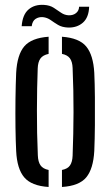

<svg xmlns="http://www.w3.org/2000/svg" viewBox="-20 -757 451 784"><path d="M46 -140.5Q44 -179.5 43.2 -236.5Q42.5 -293.5 43.2 -353.2Q44 -413 46 -459.5Q50 -533.5 79.2 -567.8Q108.5 -602 178.5 -607V-537Q155 -532 145 -518Q135 -504 134 -478Q131 -400.5 130.8 -306.8Q130.5 -213 134.5 -122.5Q135.5 -96 145.5 -81.8Q155.5 -67.5 178.5 -63V6.5Q108.5 2 79 -32.8Q49.5 -67.5 46 -140.5ZM233 6.5V-63Q256.5 -67.5 266 -81.8Q275.5 -96 276.5 -121Q280 -211.5 280.2 -299Q280.5 -386.5 276.5 -479.5Q275.5 -505 265.5 -518.8Q255.5 -532.5 233 -537V-607Q303.5 -602 332.2 -567Q361 -532 365 -459.5Q367 -416.5 367.5 -360Q368 -303.5 367.5 -245.8Q367 -188 365 -140.5Q361 -67.5 332.2 -32.8Q303.5 2 233 6.5ZM303 -729.5H344Q342.5 -685.5 318.5 -664.5Q294.5 -643.5 258 -644.5Q233.5 -645.5 217.2 -655.2Q201 -665 187 -675Q173 -685 155.5 -687Q138.5 -688.5 125.2 -679.8Q112 -671 109.5 -650H68.5Q72 -697.5 96.8 -718.5Q121.5 -739.5 160 -737Q183.5 -735.5 199.5 -725.2Q215.5 -715 229.2 -705.2Q243 -695.5 260.5 -694.5Q279 -694 290.8 -703.8Q302.5 -713.5 303 -729.5Z"/></svg>

Font: Big Shoulders Stencil Text Medium
Style: Regular
Weight: 500
Designer: Patric King
Foundry: XO Type Co
Version: Version 1.000